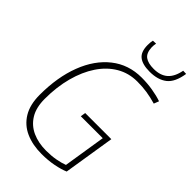

<svg xmlns="http://www.w3.org/2000/svg" viewBox="-269 -1002 1107 1107"><g transform="rotate(45 284.5 -448.5)"><path d="M299 10Q225 10 169 -15Q113 -40 81.5 -92Q50 -144 50 -224Q50 -368 92 -477.5Q134 -587 212 -648.5Q290 -710 396 -710Q442 -710 485 -703Q528 -696 563 -684L551 -653Q509 -665 473 -670.5Q437 -676 394 -676Q325 -676 268.5 -643Q212 -610 171.5 -549.5Q131 -489 109 -407Q87 -325 87 -228Q87 -157 115 -111.5Q143 -66 192 -44Q241 -22 304 -22Q346 -22 381.5 -28.5Q417 -35 443 -45L484 -304H305L310 -335H523L473 -21Q443 -8 397.5 1Q352 10 299 10ZM404 -766Q345 -766 316 -789Q287 -812 287 -867Q287 -890 291 -906L316 -907Q314 -899 313.5 -890.5Q313 -882 313 -873Q315 -829 339 -811.5Q363 -794 409 -794Q463 -794 494.5 -821.5Q526 -849 537 -907L562 -906Q550 -828 510.5 -797Q471 -766 404 -766Z"/></g></svg>

Font: Georama ExtraLight
Style: Italic
Weight: 200
Italic angle: -9°
Designer: Jean-Baptiste Levee
Foundry: Production Type
Version: Version 1.000